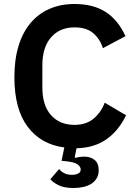

<svg xmlns="http://www.w3.org/2000/svg" viewBox="-20 -730 682 961"><path d="M353 -593Q279 -593 235.5 -543Q192 -493 192 -403V-293Q192 -202 235.5 -153.5Q279 -105 353 -105Q412 -105 449.5 -137Q487 -169 504 -216L611 -153Q574 -76 513 -33Q452 10 363 12L354 57L358 60Q380 54 403 54Q433 54 453.5 70.5Q474 87 474 122Q474 146 463.5 163Q453 180 436 190.5Q419 201 396 206Q373 211 349 211Q300 211 272 196.5Q244 182 232 167L276 116Q285 128 301 136.5Q317 145 340 145Q359 145 371.5 138.5Q384 132 384 118Q384 106 370 94Q356 82 311 77L288 75L302 8Q185 -7 118.5 -95.5Q52 -184 52 -344Q52 -432 73 -500.5Q94 -569 133.5 -615.5Q173 -662 228.5 -686Q284 -710 353 -710Q447 -710 509 -670Q571 -630 608 -549L495 -489Q480 -536 446 -564.5Q412 -593 353 -593Z"/></svg>

Font: IBM Plex Sans Hebrew SmBld
Style: Regular
Weight: 600
Designer: Mike Abbink, Paul van der Laan, Pieter van Rosmalen, Yanek Iontef
Foundry: Bold Monday
Version: Version 1.3